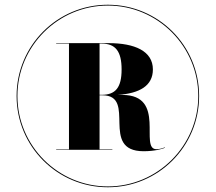

<svg xmlns="http://www.w3.org/2000/svg" viewBox="-20 -780 910 810"><path d="M50 -375C50 -162 222 10 435 10C648 10 820 -162 820 -375C820 -588 648 -760 435 -760C222 -760 50 -588 50 -375ZM53.5 -375C53.5 -585 225 -756.5 435 -756.5C645 -756.5 816.5 -585 816.5 -375C816.5 -165 645 6.5 435 6.5C225 6.5 53.5 -165 53.5 -375ZM217 -150V-148H454V-150H400V-378H412C559.5 -378 398 -142 586 -142C631.5 -142 666.5 -151.5 676 -157L675 -158.5C666.5 -154.5 652.5 -150.5 640 -150.5C566 -150.5 684 -379.5 496 -379.5H476.5C569 -386 625 -418 625 -487C625 -565 547.5 -598 439 -598H217V-596H271V-150ZM409 -596C466.5 -596 493 -564.5 493 -487C493 -409.5 466.5 -380 409 -380H400V-596Z"/></svg>

Font: Bodoni* 48pt Fatface
Style: Regular
Weight: 900
Version: Version 2.3